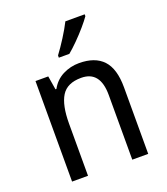

<svg xmlns="http://www.w3.org/2000/svg" viewBox="-140 -864 839 962"><g transform="rotate(-20 279.5 -383.0)"><path d="M313 -546Q398 -546 441 -500Q484 -454 484 -355V0H399V-345Q399 -473 298 -473Q223 -473 193 -424.5Q163 -376 163 -278V0H78V-536H146L158 -463H163Q186 -505 226.5 -525.5Q267 -546 313 -546ZM424 -756Q411 -737 386.5 -708.5Q362 -680 334 -652Q306 -624 284 -606H228V-618Q252 -650 278 -691Q304 -732 321 -766H424Z"/></g></svg>

Font: Noto Sans Ethiopic SemCond
Style: Regular
Weight: 400
Width: 4
Designer: Monotype Design Team
Foundry: Monotype Imaging Inc.
Version: Version 2.102; ttfautohint (v1.8.4.7-5d5b)